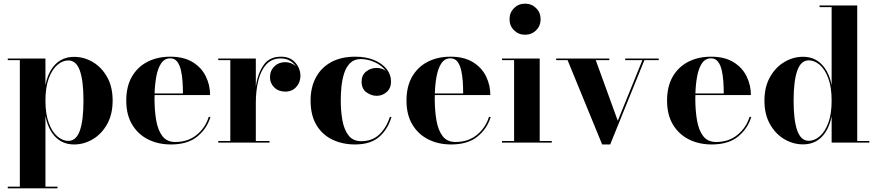

<svg xmlns="http://www.w3.org/2000/svg" viewBox="-20 -780 4796 1050"><path d="M22.5 241H88.5V-451H22.5V-460H228.5V-314.5Q243 -388 283.2 -428.5Q323.5 -469 385.5 -469Q439.5 -469 487.8 -440.5Q536 -412 566 -358.5Q596 -305 596 -230Q596 -155 566 -101.2Q536 -47.5 487.8 -18.8Q439.5 10 385.5 10Q323.5 10 283.2 -31Q243 -72 228.5 -145.5V241H294.5V250H22.5ZM228.5 -230Q228.5 -156.5 246.8 -107.5Q265 -58.5 293.8 -34Q322.5 -9.5 353.5 -9.5Q397 -9.5 416.8 -66Q436.5 -122.5 436.5 -230Q436.5 -337.5 416.8 -393.5Q397 -449.5 353.5 -449.5Q322.5 -449.5 293.8 -425Q265 -400.5 246.8 -351.8Q228.5 -303 228.5 -230Z M1131 -140.5Q1111.5 -76 1058.5 -33Q1005.5 10 915 10Q844.5 10 789.5 -17.8Q734.5 -45.5 702.5 -99Q670.5 -152.5 670.5 -230Q670.5 -307.5 701.5 -361Q732.5 -414.5 786.8 -442.2Q841 -470 911 -470Q985.5 -470 1033.8 -440.2Q1082 -410.5 1105.5 -362.5Q1129 -314.5 1129 -260H825.5Q825 -250 825 -240Q825 -175.5 834.2 -121.8Q843.5 -68 868 -35.8Q892.5 -3.5 939 -3.5Q1007.5 -3.5 1055.2 -42.2Q1103 -81 1121.5 -140.5ZM911 -461Q880 -461 861.8 -434.2Q843.5 -407.5 835.2 -363.8Q827 -320 825.5 -269H980.5Q980.5 -300.5 978.2 -334.2Q976 -368 969.2 -396.8Q962.5 -425.5 948.8 -443.2Q935 -461 911 -461Z M1173.5 -9H1239.5V-451H1173.5V-460H1379V-306Q1389 -377 1421 -423.5Q1453 -470 1516 -470Q1567 -470 1595 -437.5Q1623 -405 1623 -365Q1623 -330 1600.2 -304.5Q1577.5 -279 1540.5 -279Q1503 -279 1479.8 -302Q1456.5 -325 1456.5 -357Q1456.5 -393.5 1480.2 -416.8Q1504 -440 1539.5 -440Q1573.5 -440 1598 -418Q1585.5 -436.5 1564.5 -448.5Q1543.5 -460.5 1515 -460.5Q1466 -460.5 1436 -427.2Q1406 -394 1392.5 -338.8Q1379 -283.5 1379 -217.5V-9H1454V0H1173.5Z M2121 -140.5Q2101.5 -73.5 2054 -31.8Q2006.5 10 1921.5 10Q1853.5 10 1798.2 -16.2Q1743 -42.5 1710.8 -95.8Q1678.5 -149 1678.5 -230Q1678.5 -301.5 1707 -355.5Q1735.5 -409.5 1790.2 -439.8Q1845 -470 1923 -470Q1981.5 -470 2025.5 -451.8Q2069.5 -433.5 2094 -402.8Q2118.5 -372 2118.5 -334.5Q2118.5 -298 2095 -277Q2071.5 -256 2039.5 -256Q2011 -256 1984.2 -275Q1957.5 -294 1957.5 -333.5Q1957.5 -369 1982.2 -388.8Q2007 -408.5 2039.5 -408.5Q2068.5 -408.5 2089.5 -392.5Q2067.5 -423 2029 -440Q1990.5 -457 1953 -457Q1917 -457 1895 -435.2Q1873 -413.5 1862 -378.8Q1851 -344 1847.2 -304.8Q1843.5 -265.5 1843.5 -230Q1843.5 -173 1852.5 -122.2Q1861.5 -71.5 1885.8 -39.8Q1910 -8 1955.5 -8Q2016 -8 2054.5 -44.8Q2093 -81.5 2112 -140.5Z M2663.5 -140.5Q2644 -76 2591 -33Q2538 10 2447.5 10Q2377 10 2322 -17.8Q2267 -45.5 2235 -99Q2203 -152.5 2203 -230Q2203 -307.5 2234 -361Q2265 -414.5 2319.2 -442.2Q2373.5 -470 2443.5 -470Q2518 -470 2566.2 -440.2Q2614.5 -410.5 2638 -362.5Q2661.5 -314.5 2661.5 -260H2358Q2357.5 -250 2357.5 -240Q2357.5 -175.5 2366.8 -121.8Q2376 -68 2400.5 -35.8Q2425 -3.5 2471.5 -3.5Q2540 -3.5 2587.8 -42.2Q2635.5 -81 2654 -140.5ZM2443.5 -461Q2412.5 -461 2394.2 -434.2Q2376 -407.5 2367.8 -363.8Q2359.5 -320 2358 -269H2513Q2513 -300.5 2510.8 -334.2Q2508.5 -368 2501.8 -396.8Q2495 -425.5 2481.2 -443.2Q2467.5 -461 2443.5 -461Z M2766.5 -675Q2766.5 -711 2791 -735.5Q2815.5 -760 2851.5 -760Q2887.5 -760 2912 -735.5Q2936.5 -711 2936.5 -675Q2936.5 -639 2912 -614.5Q2887.5 -590 2851.5 -590Q2815.5 -590 2791 -614.5Q2766.5 -639 2766.5 -675ZM2725.5 -9H2791.5V-451H2725.5V-460H2931.5V-9H2997.5V0H2725.5Z M3358.5 -119.5 3493 -451H3399V-460H3582.5V-451H3504L3317 10H3273L3084 -451H3021.5V-460H3312V-451H3238Z M4088.5 -140.5Q4069 -76 4016 -33Q3963 10 3872.5 10Q3802 10 3747 -17.8Q3692 -45.5 3660 -99Q3628 -152.5 3628 -230Q3628 -307.5 3659 -361Q3690 -414.5 3744.2 -442.2Q3798.5 -470 3868.5 -470Q3943 -470 3991.2 -440.2Q4039.5 -410.5 4063 -362.5Q4086.5 -314.5 4086.5 -260H3783Q3782.5 -250 3782.5 -240Q3782.5 -175.5 3791.8 -121.8Q3801 -68 3825.5 -35.8Q3850 -3.5 3896.5 -3.5Q3965 -3.5 4012.8 -42.2Q4060.5 -81 4079 -140.5ZM3868.5 -461Q3837.5 -461 3819.2 -434.2Q3801 -407.5 3792.8 -363.8Q3784.5 -320 3783 -269H3938Q3938 -300.5 3935.8 -334.2Q3933.5 -368 3926.8 -396.8Q3920 -425.5 3906.2 -443.2Q3892.5 -461 3868.5 -461Z M4734 -9V0H4528V-144.5Q4513.5 -71.5 4473.5 -31Q4433.5 9.5 4371.5 9.5Q4317.5 9.5 4269.2 -19Q4221 -47.5 4190.8 -101Q4160.5 -154.5 4160.5 -229.5Q4160.5 -304.5 4190.8 -358.2Q4221 -412 4269.2 -440.8Q4317.5 -469.5 4371.5 -469.5Q4433 -469.5 4473.2 -428.5Q4513.5 -387.5 4528 -314.5V-741H4462V-750H4668V-9ZM4528 -229.5Q4528 -303 4509.8 -352Q4491.5 -401 4462.8 -425.5Q4434 -450 4403 -450Q4360 -450 4340 -393.5Q4320 -337 4320 -229.5Q4320 -122 4340 -66Q4360 -10 4403 -10Q4434 -10 4462.8 -34.5Q4491.5 -59 4509.8 -107.8Q4528 -156.5 4528 -229.5Z"/></svg>

Font: Bodoni* 24pt
Style: Bold
Weight: 700
Version: Version 2.3